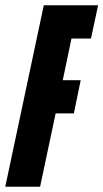

<svg xmlns="http://www.w3.org/2000/svg" viewBox="-37 -708 392 728"><path d="M-17 0 129 -688H335L308 -562H234L201 -404H269L243 -278H174L115 0Z"/></svg>

Font: Saira UltraCondensed Black
Style: Italic
Weight: 900
Width: 1
Italic angle: -12°
Designer: Hector Gatti with collaboration of the Omnibus-Type team
Foundry: Omnibus-Type
Version: Version 1.101